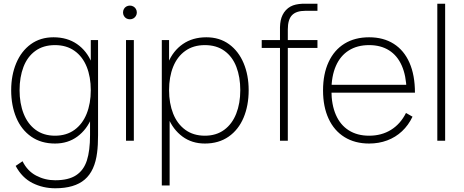

<svg xmlns="http://www.w3.org/2000/svg" viewBox="-20 -755 2488 1030"><path d="M64 135 101 110Q126.5 162 173.8 187Q221 212 276 212Q347.5 212 388.2 185.2Q429 158.5 446 106Q463 53.5 463 -30V-168H467V-540H506V-30Q506 25.5 501 63Q489 161.5 434.5 208.2Q380 255 276 255Q210.5 255 154.2 226.8Q98 198.5 64 135ZM40 -271Q40 -351.5 67 -416Q94 -480.5 145.2 -517.8Q196.5 -555 267 -555Q340.5 -555 393 -518.8Q445.5 -482.5 472.2 -418.2Q499 -354 499 -271Q499 -189.5 472.5 -124.8Q446 -60 395.2 -22.5Q344.5 15 275 15Q200.5 15 147.5 -22Q94.5 -59 67.2 -124Q40 -189 40 -271ZM467 -271Q467 -342.5 445 -397Q423 -451.5 379.8 -482.2Q336.5 -513 275 -513Q212.5 -513 169.8 -482Q127 -451 106 -396.2Q85 -341.5 85 -271Q85 -200.5 106.8 -145.2Q128.5 -90 171.2 -58.5Q214 -27 275 -27Q336.5 -27 379.8 -58.5Q423 -90 445 -145.2Q467 -200.5 467 -271Z M656 -540H698V0H656ZM640 -688Q640 -698.5 644.8 -707Q649.5 -715.5 658 -720.2Q666.5 -725 677 -725Q687 -725 695.5 -720.2Q704 -715.5 709 -707Q714 -698.5 714 -688Q714 -678 709 -669.5Q704 -661 695.5 -656.2Q687 -651.5 677 -651.5Q666.5 -651.5 658 -656.2Q649.5 -661 644.8 -669.5Q640 -678 640 -688Z M855 -271Q855 -354 881.8 -418.2Q908.5 -482.5 961 -518.8Q1013.5 -555 1087 -555Q1157.5 -555 1208.8 -517.8Q1260 -480.5 1287 -416Q1314 -351.5 1314 -271Q1314 -189 1286.8 -124Q1259.5 -59 1206.5 -22Q1153.5 15 1079 15Q1009.5 15 958.8 -22.5Q908 -60 881.5 -124.8Q855 -189.5 855 -271ZM848 -540H887V-115H890V240H848ZM1269 -271Q1269 -341.5 1248 -396.2Q1227 -451 1184.2 -482Q1141.5 -513 1079 -513Q1017.5 -513 974.2 -482.2Q931 -451.5 909 -397Q887 -342.5 887 -271Q887 -200.5 909 -145.2Q931 -90 974.2 -58.5Q1017.5 -27 1079 -27Q1140 -27 1182.8 -58.5Q1225.5 -90 1247.2 -145.2Q1269 -200.5 1269 -271Z M1482 -609Q1482.5 -629 1485.8 -644.8Q1489 -660.5 1495.8 -674.5Q1502.5 -688.5 1514 -701Q1525 -712.5 1538.2 -719.8Q1551.5 -727 1567.2 -730.5Q1583 -734 1602.5 -735H1613H1683V-697H1618Q1569.5 -697 1546.8 -673.8Q1524 -650.5 1524 -597V0H1482V-601ZM1384 -540H1683V-498H1384Z M1713 -270Q1713 -358 1742.8 -422.2Q1772.5 -486.5 1828 -520.8Q1883.5 -555 1960 -555Q2037 -555 2092.2 -520Q2147.5 -485 2176.8 -418.2Q2206 -351.5 2206 -258H2161V-272Q2159 -349.5 2135.2 -403.2Q2111.5 -457 2067 -485Q2022.5 -513 1960 -513Q1896.5 -513 1851 -484.2Q1805.5 -455.5 1781.8 -401Q1758 -346.5 1758 -270Q1758 -193.5 1781.8 -139Q1805.5 -84.5 1851 -55.8Q1896.5 -27 1960 -27Q2026.5 -27 2077.2 -58.2Q2128 -89.5 2158 -149L2193 -129Q2171 -83 2136.5 -50.8Q2102 -18.5 2057.2 -1.8Q2012.5 15 1960 15Q1884 15 1828.2 -19.5Q1772.5 -54 1742.8 -118.2Q1713 -182.5 1713 -270ZM1740 -300H2180V-258H1740Z M2326 -735H2368V0H2326Z"/></svg>

Font: Tap Sans
Style: Regular
Weight: 400
Designer: Tap Payments
Foundry: Tap Payments
Version: Version 1.001;Glyphs 3.1.2 (3151)